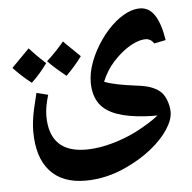

<svg xmlns="http://www.w3.org/2000/svg" viewBox="-48 -433 732 733"><g transform="rotate(-5 318.0 -66.5)"><path d="M251 252Q162 252 115 199.5Q68 147 68 47Q68 30 70.5 8.5Q73 -13 79 -40Q85 -67 93 -98L137 -87Q123 -40 123 -7Q123 63 158 98.5Q193 134 263 134Q293 134 325.5 128Q358 122 392 110.5Q426 99 458 83Q481 71 503.5 57.5Q526 44 546 28Q534 28 522.5 28Q511 28 500 27Q433 23 390.5 7.5Q348 -8 327 -36Q303 -69 303 -119Q303 -157 318.5 -198Q334 -239 360.5 -277.5Q387 -316 420 -344Q470 -385 514 -385Q549 -385 570.5 -352.5Q592 -320 602 -256L558 -247Q551 -257 543 -261.5Q535 -266 526 -266Q508 -266 486.5 -257Q465 -248 443 -231.5Q421 -215 400 -192Q371 -160 354 -118Q374 -110 403.5 -104Q433 -98 472 -93Q507 -89 527.5 -82Q548 -75 563 -63Q578 -52 587.5 -28Q597 -4 597 19Q597 49 573 85.5Q549 122 506.5 156Q464 190 410 215Q332 252 251 252ZM213 -153Q192 -170 175 -185Q158 -200 144 -215Q163 -232 179.5 -249.5Q196 -267 211 -285Q220 -275 236 -260Q252 -245 274 -223Q247 -186 213 -153ZM79 -138Q57 -155 40 -171Q23 -187 10 -201Q27 -218 44 -235.5Q61 -253 78 -270Q87 -260 102.5 -244Q118 -228 140 -208Q127 -190 112 -172.5Q97 -155 79 -138Z"/></g></svg>

Font: Noto Naskh Arabic
Style: Bold
Weight: 700
Designer: Monotype Design Team, David Williams, Mohamad Dakak and Nizar Qandah
Foundry: Monotype Imaging Inc.
Version: Version 2.016